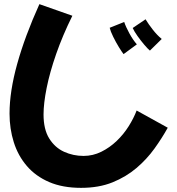

<svg xmlns="http://www.w3.org/2000/svg" viewBox="-20 -852 855 926"><path d="M371 54Q282 54 217 26Q152 -2 109.5 -51.5Q67 -101 46.5 -166Q26 -231 26 -304Q26 -411 63 -544Q100 -677 170 -832L329 -776Q282 -681 251 -592Q220 -503 205 -428Q190 -353 190 -300Q190 -228 217.5 -184Q245 -140 289 -120Q333 -100 383 -100Q428 -100 468.5 -120Q509 -140 542.5 -172Q576 -204 600.5 -243Q625 -282 639 -319L789 -236Q762 -187 725 -135.5Q688 -84 638 -41.5Q588 1 522.5 27.5Q457 54 371 54ZM703 -608Q693 -616 676 -636Q659 -656 643 -678.5Q627 -701 620 -717L682 -759Q695 -737 716.5 -709.5Q738 -682 760 -664ZM576 -591Q568 -601 553.5 -624.5Q539 -648 526 -674.5Q513 -701 509 -718L579 -746Q587 -722 604 -691Q621 -660 640 -638Z"/></svg>

Font: Mochiy Pop P One
Style: Regular
Weight: 400
Designer: FONTDASU
Foundry: FONTDASU / Google Inc. / Adobe
Version: Version 2.000